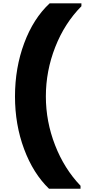

<svg xmlns="http://www.w3.org/2000/svg" viewBox="-20 -924 513 1163"><path d="M70.8 -339.8Q70.8 -512.7 126.5 -662.4Q182.1 -812 280.8 -903.8H473.1V-886.2Q371.1 -783.2 314.5 -638.7Q257.8 -494.1 257.8 -339.8Q257.8 -188 313.5 -44.9Q369.1 98.1 467.8 201.2V219.2H276.9Q181.2 127 126 -21Q70.8 -168.9 70.8 -339.8Z"/></svg>

Font: Poppins ExtraBold
Style: Regular
Weight: 800
Designer: Ninad Kale (Devanagari), Jonny Pinhorn (Latin)
Foundry: Indian Type Foundry
Version: 4.004